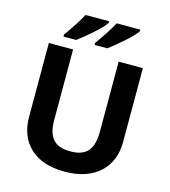

<svg xmlns="http://www.w3.org/2000/svg" viewBox="-134 -1040 1024 1156"><g transform="rotate(15 378.0 -462.0)"><path d="M596 -924V-934H449C426 -889 382 -825 354 -787V-774H433C482 -810 575 -889 596 -924ZM402 -924V-934H255C231 -889 188 -825 160 -787V-774H239C288 -810 381 -889 402 -924ZM671 -252V-714H520V-278C520 -167 478 -117 379 -117C284 -117 236 -159 236 -277V-714H85V-254C85 -95 186 10 375 10C574 10 671 -104 671 -252Z"/></g></svg>

Font: Noto Sans Arabic UI
Style: Bold
Weight: 700
Designer: Monotype Design Team, Nadine Chahine and Nizar Qandah
Foundry: Monotype Imaging Inc.
Version: Version 2.010